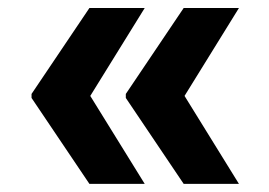

<svg xmlns="http://www.w3.org/2000/svg" viewBox="-20 -534 666 476"><path d="M291.9 -291.2V-301.1L435.4 -514.2H572.4L437.5 -296.2L572.4 -78.1H435.4ZM58.2 -291.2V-301.1L201.7 -514.2H338.8L203.8 -296.2L338.8 -78.1H201.7Z"/></svg>

Font: Cannonade
Style: Bold
Weight: 700
Designer: Rasmus Andersson
Foundry: rsms
Version: Version 3.012;git-f93a4a705